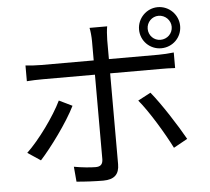

<svg xmlns="http://www.w3.org/2000/svg" viewBox="-59 -913 1117 1019"><g transform="rotate(-5 500.0 -403.0)"><path d="M755 -739C755 -774 783 -803 818 -803C854 -803 883 -774 883 -739C883 -703 854 -675 818 -675C783 -675 755 -703 755 -739ZM709 -739C709 -678 758 -630 818 -630C879 -630 928 -678 928 -739C928 -799 879 -849 818 -849C758 -849 709 -799 709 -739ZM322 -367 252 -401C213 -320 127 -201 61 -139L130 -93C186 -154 280 -281 322 -367ZM740 -400 672 -364C725 -301 800 -176 839 -98L913 -139C873 -211 793 -336 740 -400ZM92 -602V-518C119 -520 147 -521 177 -521H455V-514C455 -466 455 -125 455 -70C454 -44 443 -32 416 -32C390 -32 344 -36 301 -44L308 36C348 40 408 43 450 43C510 43 536 16 536 -37C536 -108 536 -432 536 -514V-521H801C825 -521 855 -521 882 -519V-602C857 -599 824 -597 800 -597H536V-699C536 -721 539 -757 542 -771H448C452 -756 455 -722 455 -700V-597H177C145 -597 120 -599 92 -602Z"/></g></svg>

Font: GenYoGothic2 TW R
Style: Regular
Weight: 400
Version: Version 2.100;PS 2.1;hotconv 16.6.51;makeotf.lib2.5.65220 DE